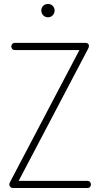

<svg xmlns="http://www.w3.org/2000/svg" viewBox="-20 -947 504 967"><path d="M45 0Q38 0 32.5 -5Q27 -10 27 -17Q27 -23 30 -29L380 -695H55Q46 -695 41.5 -700.5Q37 -706 37 -713Q37 -720 41.5 -725.5Q46 -731 55 -731H410Q419 -731 423.5 -727Q428 -723 428 -716Q428 -708 423 -700L74 -36H420Q429 -36 433.5 -30.5Q438 -25 438 -18Q438 -11 433.5 -5.5Q429 0 420 0ZM222 -860Q207 -860 197.5 -870Q188 -880 188 -894Q188 -908 197.5 -917.5Q207 -927 222 -927Q236 -927 245.5 -917.5Q255 -908 255 -894Q255 -880 245.5 -870Q236 -860 222 -860Z"/></svg>

Font: Dosis ExtraLight
Style: Regular
Weight: 250
Designer: EdgarTolentino, PabloImpallari, IginoMarini
Foundry: EdgarTolentino, PabloImpallari, IginoMarini
Version: Version 3.001; ttfautohint (v1.8.2)